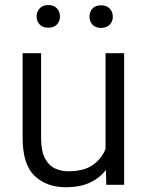

<svg xmlns="http://www.w3.org/2000/svg" viewBox="-20 -742 590 771"><path d="M406.7 0 405.3 -59.6Q380.4 -26.9 340.8 -8.5Q301.3 9.8 244.1 9.8Q166.5 9.8 118.7 -36.1Q70.8 -82 70.8 -189V-528.3H145V-188Q145 -136.2 160.2 -106.9Q175.3 -77.6 200.4 -65.9Q225.6 -54.2 254.4 -54.2Q316.9 -54.2 352.5 -79.3Q388.2 -104.5 403.8 -144V-528.3H478.5V0ZM127 -675.8Q127 -694.8 139.2 -708.3Q151.4 -721.7 173.8 -721.7Q196.8 -721.7 208.7 -708.3Q220.7 -694.8 220.7 -675.8Q220.7 -656.7 208.7 -643.8Q196.8 -630.9 173.8 -630.9Q151.4 -630.9 139.2 -643.8Q127 -656.7 127 -675.8ZM339.4 -674.8Q339.4 -694.3 351.3 -707.5Q363.3 -720.7 385.7 -720.7Q408.2 -720.7 420.7 -707.5Q433.1 -694.3 433.1 -674.8Q433.1 -656.2 420.7 -643.1Q408.2 -629.9 385.7 -629.9Q363.3 -629.9 351.3 -643.1Q339.4 -656.2 339.4 -674.8Z"/></svg>

Font: Vazirmatn RD UI Light
Style: Regular
Weight: 300
Designer: Saber Rastikerdar
Foundry: Saber Rastikerdar
Version: Version 33.003